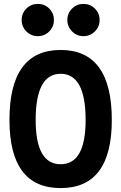

<svg xmlns="http://www.w3.org/2000/svg" viewBox="-20 -961 626 991"><path d="M293 9.8Q28.8 9.8 28.8 -341.8Q28.8 -703.1 293 -703.1Q557.1 -703.1 557.1 -341.8Q557.1 9.8 293 9.8ZM293 -113.3Q421.9 -113.3 421.9 -341.8Q421.9 -580.1 293 -580.1Q164.1 -580.1 164.1 -341.8Q164.1 -113.3 293 -113.3ZM410.6 -774.4Q376.6 -774.4 352.1 -798.8Q327.6 -823.2 327.6 -857.9Q327.6 -892.6 352.1 -916.8Q376.6 -940.9 410.6 -940.9Q445.3 -940.9 469.7 -916.8Q494.1 -892.6 494.1 -857.9Q494.1 -823.2 469.8 -798.8Q445.5 -774.4 410.6 -774.4ZM175.3 -774.4Q140.6 -774.4 116.2 -798.8Q91.8 -823.2 91.8 -857.9Q91.8 -892.6 116.2 -916.8Q140.6 -940.9 175.3 -940.9Q210 -940.9 234.1 -916.8Q258.3 -892.6 258.3 -857.9Q258.3 -823.2 234.1 -798.8Q210 -774.4 175.3 -774.4Z"/></svg>

Font: Cascadia Code
Style: Regular
Weight: 400
Monospace: yes
Designer: Aaron Bell
Foundry: Saja Typeworks
Version: Version 2106.017